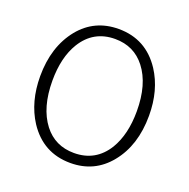

<svg xmlns="http://www.w3.org/2000/svg" viewBox="-119 -759 872 885"><g transform="rotate(20 317.0 -316.5)"><path d="M317 -645Q451 -645 526 -531Q584 -442 584 -317Q584 -171 508 -78Q435 12 317 12Q183 12 108 -102Q50 -192 50 -317Q50 -462 126 -556Q199 -645 317 -645ZM317 -37Q423 -37 479 -128Q524 -203 524 -317Q524 -449 465 -525Q410 -596 317 -596Q211 -596 155 -505Q110 -431 110 -317Q110 -185 169 -108Q224 -37 317 -37Z"/></g></svg>

Font: Tajawal Light
Style: Regular
Weight: 300
Designer: Boutros Fonts
Foundry: Created by Boutros International 2017
Version: Version 1.700